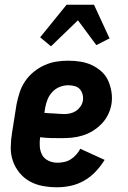

<svg xmlns="http://www.w3.org/2000/svg" viewBox="-20 -785 540 813"><path d="M222 8Q191 8 161 2.5Q131 -3 106 -17Q81 -31 62.5 -53.5Q44 -76 34.5 -103.5Q25 -131 25.5 -162Q26 -193 31 -223L50 -343Q55 -368 63 -393Q71 -418 86 -440.5Q101 -463 122.5 -480.5Q144 -498 168.5 -509Q193 -520 218 -524Q243 -528 268 -528Q295 -528 320.5 -524Q346 -520 368.5 -509.5Q391 -499 409.5 -482.5Q428 -466 438 -443.5Q448 -421 452 -395.5Q456 -370 452 -344Q448 -321 437.5 -299.5Q427 -278 410 -260.5Q393 -243 372.5 -230.5Q352 -218 329 -211Q306 -204 284 -202Q262 -200 239 -200Q217 -200 194.5 -200.5Q172 -201 150 -204Q147 -184 148.5 -164.5Q150 -145 158.5 -129Q167 -113 185 -104.5Q203 -96 223 -96Q237 -96 251.5 -99Q266 -102 279 -110Q292 -118 302.5 -130Q313 -142 320 -155L423 -108Q407 -82 385.5 -59Q364 -36 337 -20.5Q310 -5 280.5 1.5Q251 8 222 8ZM252 -302Q265 -302 278 -305Q291 -308 302 -315.5Q313 -323 321 -334.5Q329 -346 331 -359Q333 -373 329.5 -386Q326 -399 317.5 -408Q309 -417 296 -420.5Q283 -424 269 -424Q251 -424 233 -417Q215 -410 201.5 -395.5Q188 -381 181 -363Q174 -345 171 -327L168 -307Q178 -306 188.5 -305.5Q199 -305 209.5 -304.5Q220 -304 230.5 -303Q241 -302 252 -302ZM196 -589 150 -627 262 -765H378L444 -622L435 -618L388 -594L310 -699Z"/></svg>

Font: Iosevka Curly Extrabold
Style: Italic
Weight: 800
Italic angle: -9°
Monospace: yes
Designer: Belleve Invis
Foundry: Belleve Invis
Version: Version 22.1.2; ttfautohint (v1.8.4)